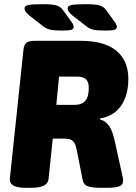

<svg xmlns="http://www.w3.org/2000/svg" viewBox="-20 -895 650 917"><path d="M102 2Q62 2 43.5 -9Q25 -20 27 -42L92 -657Q94 -680 105 -690Q116 -700 146 -700H366Q479 -700 536 -652.5Q593 -605 593 -518Q593 -465 577 -425Q561 -385 531 -360.5Q501 -336 457 -329V-325Q486 -317 502.5 -291.5Q519 -266 529 -217L564 -58Q566 -49 567 -43Q568 -37 568 -32Q568 -11 548 -4.5Q528 2 489 2H464Q424 2 402 -4.5Q380 -11 375 -35L347 -176Q343 -199 336 -211Q329 -223 318 -228Q307 -233 288 -233H232L212 -41Q210 -19 189.5 -8.5Q169 2 127 2ZM249 -394H334Q371 -394 387.5 -413.5Q404 -433 404 -475Q404 -504 390.5 -516.5Q377 -529 348 -529H262ZM276 -749Q236 -749 218.5 -753.5Q201 -758 187 -769L120 -821Q107 -832 102 -840Q97 -848 97 -855Q97 -867 115 -871Q133 -875 185 -875Q232 -875 251.5 -868.5Q271 -862 282 -845L322 -790Q329 -780 330.5 -774.5Q332 -769 332 -766Q332 -757 321.5 -753Q311 -749 276 -749ZM482 -749Q442 -749 424.5 -753.5Q407 -758 393 -769L326 -821Q313 -832 308 -840Q303 -848 303 -855Q303 -867 321 -871Q339 -875 391 -875Q438 -875 457.5 -868.5Q477 -862 488 -845L528 -790Q535 -780 536.5 -774.5Q538 -769 538 -766Q538 -757 527.5 -753Q517 -749 482 -749Z"/></svg>

Font: Asap Black
Style: Italic
Weight: 900
Italic angle: -6°
Designer: Pablo Cosgaya
Foundry: Omnibus-Type
Version: Version 3.001